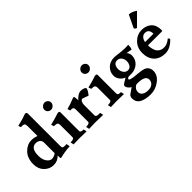

<svg xmlns="http://www.w3.org/2000/svg" viewBox="-11 -1566 2634 2634"><g transform="rotate(-45 1306.0 -249.5)"><path d="M269 -66Q309 -66 350 -95V-300Q350 -336 326 -356Q302 -376 264 -377Q166 -377 166 -229Q166 -154 198 -110Q230 -66 269 -66ZM357 -44Q305 12 227 12Q149 12 92 -46Q35 -104 35 -198Q36 -314 102 -381Q168 -448 249 -448Q299 -448 350 -429V-619Q350 -656 337 -666Q324 -676 306 -676Q288 -676 275 -675L262 -713Q370 -737 444 -766Q462 -766 468 -758Q474 -750 474 -737V-113Q474 -90 478 -82Q484 -68 518 -68H533L554 -69L563 -17Q456 -11 376 12Q357 12 357 1Z M671 -615Q670 -643 692 -664Q714 -685 741 -685Q768 -685 788 -667Q808 -649 808 -621Q808 -593 786 -572Q764 -551 738 -551Q711 -551 691 -569Q671 -587 671 -615ZM802 -433V-76Q802 -60 814 -52Q826 -44 861 -45L872 3Q766 0 726 0Q686 0 619 3L609 -45Q650 -46 664 -54Q678 -62 678 -76V-316Q678 -340 666 -352Q654 -364 618 -364H605L591 -405Q681 -426 769 -456Q790 -456 796 -452Q802 -448 802 -433Z M1206 -448Q1267 -448 1289 -418Q1289 -405 1277 -382Q1265 -359 1251 -342Q1238 -325 1235 -325L1151 -356H1147Q1127 -354 1115 -332Q1103 -310 1103 -278V-76Q1103 -60 1118 -52Q1133 -44 1182 -45L1193 3Q1087 0 1037 0Q987 0 920 3L910 -45Q951 -46 965 -54Q979 -62 979 -76V-316Q979 -340 968 -350Q957 -360 941 -359Q925 -359 916 -358L902 -399Q964 -414 1070 -456Q1085 -456 1087 -444Q1089 -432 1091 -409Q1093 -386 1093 -378Q1107 -400 1141 -424Q1175 -448 1206 -448Z M1395 -615Q1394 -643 1416 -664Q1438 -685 1465 -685Q1492 -685 1512 -667Q1532 -649 1532 -621Q1532 -593 1510 -572Q1488 -551 1462 -551Q1435 -551 1415 -569Q1395 -587 1395 -615ZM1526 -433V-76Q1526 -60 1538 -52Q1550 -44 1585 -45L1596 3Q1490 0 1450 0Q1410 0 1343 3L1333 -45Q1374 -46 1388 -54Q1402 -62 1402 -76V-316Q1402 -340 1390 -352Q1378 -364 1342 -364H1329L1315 -405Q1405 -426 1493 -456Q1514 -456 1520 -452Q1526 -448 1526 -433Z M1983 108Q1983 29 1828 29Q1810 29 1798 36Q1750 67 1750 118Q1749 157 1781 180Q1813 203 1867 203Q1923 203 1953 176Q1983 149 1983 108ZM2048 -294Q2047 -217 1993 -169Q1939 -121 1859 -121H1814Q1783 -113 1783 -97Q1783 -81 1818 -75Q1848 -66 1921 -61Q2010 -52 2033 -43Q2107 -16 2107 66Q2107 148 2027 208Q1947 268 1849 267Q1751 266 1691 232Q1631 198 1631 122Q1631 91 1652 70Q1660 62 1738 10Q1715 0 1697 -24Q1679 -48 1679 -63Q1679 -79 1687 -87Q1695 -96 1733 -118Q1771 -140 1771 -141Q1731 -156 1701 -194Q1671 -232 1672 -279Q1673 -348 1723 -398Q1773 -448 1855 -448Q1879 -448 1938 -440Q1997 -432 2047 -431Q2097 -431 2115 -434Q2115 -431 2115 -423Q2115 -379 2101 -354L2015 -370Q2029 -362 2039 -338Q2049 -314 2048 -294ZM1867 -188Q1903 -188 1923 -218Q1943 -248 1943 -290Q1943 -332 1919 -361Q1895 -391 1857 -391Q1817 -391 1799 -364Q1781 -337 1781 -294Q1781 -252 1805 -220Q1829 -188 1867 -188Z M2524 -683Q2528 -680 2528 -678Q2528 -676 2527 -675L2364 -512Q2334 -519 2328 -541L2415 -722Q2463 -722 2524 -683ZM2467 -296Q2467 -387 2392 -387Q2355 -387 2332 -359Q2309 -331 2305 -296ZM2573 -236H2301Q2301 -178 2323 -127Q2336 -97 2366 -78Q2396 -59 2433 -59Q2472 -58 2504 -74Q2536 -90 2548 -102Q2560 -114 2564 -107L2580 -85Q2546 -44 2496 -16Q2446 12 2397 12Q2289 12 2230 -50Q2171 -112 2171 -216Q2171 -320 2237 -384Q2303 -448 2388 -448Q2474 -448 2528 -399Q2582 -350 2582 -251Q2582 -236 2573 -236Z"/></g></svg>

Font: Lusitana
Style: Bold
Weight: 700
Designer: Ana Paula Megda
Foundry: Ana Paula Megda
Version: Version 1.001; ttfautohint (v1.4.1)